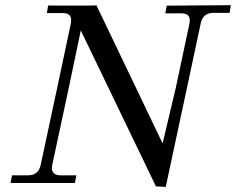

<svg xmlns="http://www.w3.org/2000/svg" viewBox="-20 -711 917 746"><path d="M877 -690.9 872.1 -661.1H809.1Q768.6 -661.1 759.8 -620.1L707 -372.1L624 15.1L585.9 13.2L293.9 -592.8L247.1 -369.1L183.1 -70.8Q178.7 -50.3 187.3 -40Q195.8 -29.8 214.8 -29.8H276.9L271 0H21L26.9 -29.8H88.9Q129.4 -29.8 138.2 -70.8L202.1 -369.1L254.9 -618.2Q263.7 -660.2 225.1 -660.2H162.1L167 -689.9Q166.5 -689.5 213.6 -689.2Q260.7 -689 307.9 -689.2Q355 -689.5 355 -689.9L611.8 -153.8L663.1 -370.1L715.8 -618.2Q724.6 -659.2 685.1 -659.2H622.1L627.9 -689Z"/></svg>

Font: GFS Olga
Style: Regular
Weight: 400
Designer: George Matthiopoulos
Foundry: George Matthiopoulos
Version: Version 1.0